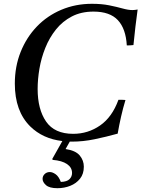

<svg xmlns="http://www.w3.org/2000/svg" viewBox="-20 -731 744 1010"><path d="M359 14Q353 14 347 14L325 53Q378 61 399.5 87Q421 113 421 146Q421 184 401 209Q381 234 349.5 246.5Q318 259 282 259Q240 259 222 243Q204 227 204 210Q204 195 215 184.5Q226 174 242 174Q256 174 272.5 185.5Q289 197 300 226Q332 225 345.5 211.5Q359 198 359 179Q359 150 332.5 132Q306 114 257 110L255 105L308 11Q205 -1 139 -66Q58 -146 58 -291Q58 -381 88.5 -457.5Q119 -534 173.5 -591Q228 -648 302.5 -679.5Q377 -711 464 -711Q515 -711 554.5 -703Q594 -695 624.5 -686.5Q655 -678 677 -678Q683 -678 691 -679Q699 -680 704 -681Q698 -638 692.5 -591.5Q687 -545 682 -494Q673 -493 664.5 -492.5Q656 -492 647 -492Q642 -580 600 -625Q558 -670 472 -670Q407 -670 358 -644.5Q309 -619 274.5 -576Q240 -533 218.5 -479.5Q197 -426 187.5 -370Q178 -314 178 -263Q178 -156 222.5 -91.5Q267 -27 365 -27Q443 -27 506.5 -71Q570 -115 603 -206H622Q632 -206 640 -205Q627 -162 617 -118Q607 -74 599 -28Q538 -11 477.5 1.5Q417 14 359 14Z"/></svg>

Font: Tiro Devanagari Hindi
Style: Italic
Weight: 400
Italic angle: -11°
Designer: Devanagari: John Hudson & Fiona Ross, assisted by Paul Hanslow. Latin: John Hudson with Paul Hanslow, assisted by Kaja S
Foundry: Tiro Typeworks Ltd.
Version: Version 1.52